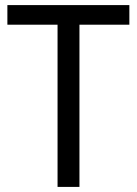

<svg xmlns="http://www.w3.org/2000/svg" viewBox="-20 -827 538 754"><path d="M292 -93V-730H488V-807H9V-730H206V-93Z"/></svg>

Font: Noto Sans Kannada UI SemiCondensed SemiBold
Style: Regular
Weight: 600
Width: 4
Designer: Jelle Bosma - Monotype Design Team
Foundry: Monotype Imaging Inc.
Version: Version 2.006